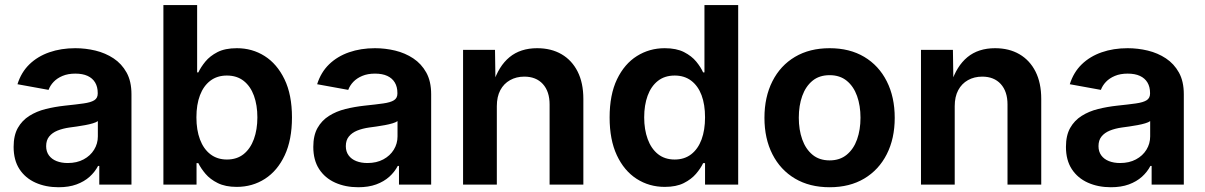

<svg xmlns="http://www.w3.org/2000/svg" viewBox="-20 -748 4881 778"><path d="M217.3 10.7Q165.5 10.7 124 -7.8Q82.5 -26.4 58.8 -62.7Q35.2 -99.1 35.2 -152.8Q35.2 -199.2 52.2 -229.5Q69.3 -259.8 98.6 -278.3Q127.9 -296.9 165 -306.2Q202.1 -315.4 242.2 -319.8Q289.6 -324.7 318.8 -328.9Q348.1 -333 362.1 -341.8Q376 -350.6 376 -368.7V-371.1Q376 -396 365.5 -413.6Q355 -431.2 335 -440.4Q314.9 -449.7 285.2 -449.7Q255.4 -449.7 233.4 -440.4Q211.4 -431.2 197.3 -416.3Q183.1 -401.4 176.8 -383.8L50.8 -406.7Q65.9 -455.1 99.1 -487.3Q132.3 -519.5 179.9 -536.1Q227.5 -552.7 285.2 -552.7Q326.7 -552.7 366.9 -543Q407.2 -533.2 440.2 -511.5Q473.1 -489.7 492.9 -454.1Q512.7 -418.5 512.7 -366.2V0H382.3V-75.7H377.4Q364.7 -51.3 343 -31.7Q321.3 -12.2 290 -0.7Q258.8 10.7 217.3 10.7ZM254.4 -87.4Q291.5 -87.4 318.8 -102.1Q346.2 -116.7 361.3 -141.4Q376.5 -166 376.5 -195.3V-257.3Q370.1 -252.4 356.2 -248.3Q342.3 -244.1 325.2 -241Q308.1 -237.8 291.3 -235.4Q274.4 -232.9 262.2 -231.4Q234.4 -227.5 212.9 -218.8Q191.4 -210 179.2 -194.8Q167 -179.7 167 -155.8Q167 -133.8 178.2 -118.4Q189.5 -103 209.2 -95.2Q229 -87.4 254.4 -87.4Z M939 9.3Q893.6 9.3 862.5 -6.1Q831.5 -21.5 812.7 -43.7Q793.9 -65.9 783.7 -86.9H776.4V0H642.1V-727.5H778.8V-454.6H783.7Q793.5 -475.6 812 -498.3Q830.6 -521 861.3 -536.9Q892.1 -552.7 939.9 -552.7Q1002 -552.7 1052.2 -521Q1102.5 -489.3 1132.8 -426.8Q1163.1 -364.3 1163.1 -272Q1163.1 -181.6 1133.8 -118.9Q1104.5 -56.2 1053.7 -23.4Q1002.9 9.3 939 9.3ZM899.4 -101.6Q939.9 -101.6 967.3 -123.5Q994.6 -145.5 1008.8 -184.3Q1022.9 -223.1 1022.9 -272.5Q1022.9 -321.8 1009 -360.1Q995.1 -398.4 967.5 -420.2Q939.9 -441.9 899.4 -441.9Q859.9 -441.9 832.3 -420.9Q804.7 -399.9 790.3 -362.1Q775.9 -324.2 775.9 -272.5Q775.9 -221.2 790.3 -182.9Q804.7 -144.5 832.5 -123Q860.4 -101.6 899.4 -101.6Z M1431.6 10.7Q1379.9 10.7 1338.4 -7.8Q1296.9 -26.4 1273.2 -62.7Q1249.5 -99.1 1249.5 -152.8Q1249.5 -199.2 1266.6 -229.5Q1283.7 -259.8 1313 -278.3Q1342.3 -296.9 1379.4 -306.2Q1416.5 -315.4 1456.5 -319.8Q1503.9 -324.7 1533.2 -328.9Q1562.5 -333 1576.4 -341.8Q1590.3 -350.6 1590.3 -368.7V-371.1Q1590.3 -396 1579.8 -413.6Q1569.3 -431.2 1549.3 -440.4Q1529.3 -449.7 1499.5 -449.7Q1469.7 -449.7 1447.8 -440.4Q1425.8 -431.2 1411.6 -416.3Q1397.5 -401.4 1391.1 -383.8L1265.1 -406.7Q1280.3 -455.1 1313.5 -487.3Q1346.7 -519.5 1394.3 -536.1Q1441.9 -552.7 1499.5 -552.7Q1541 -552.7 1581.3 -543Q1621.6 -533.2 1654.5 -511.5Q1687.5 -489.7 1707.3 -454.1Q1727.1 -418.5 1727.1 -366.2V0H1596.7V-75.7H1591.8Q1579.1 -51.3 1557.4 -31.7Q1535.6 -12.2 1504.4 -0.7Q1473.1 10.7 1431.6 10.7ZM1468.8 -87.4Q1505.9 -87.4 1533.2 -102.1Q1560.5 -116.7 1575.7 -141.4Q1590.8 -166 1590.8 -195.3V-257.3Q1584.5 -252.4 1570.6 -248.3Q1556.6 -244.1 1539.6 -241Q1522.5 -237.8 1505.6 -235.4Q1488.8 -232.9 1476.6 -231.4Q1448.7 -227.5 1427.2 -218.8Q1405.8 -210 1393.6 -194.8Q1381.3 -179.7 1381.3 -155.8Q1381.3 -133.8 1392.6 -118.4Q1403.8 -103 1423.6 -95.2Q1443.4 -87.4 1468.8 -87.4Z M1993.2 -317.9V0H1856.4V-545.9H1985.8L1987.8 -410.2H1978.5Q2000.5 -480 2044.7 -516.4Q2088.9 -552.7 2156.7 -552.7Q2213.4 -552.7 2255.4 -528.3Q2297.4 -503.9 2320.6 -458Q2343.8 -412.1 2343.8 -347.2V0H2207V-324.7Q2207 -377.4 2179.7 -407.5Q2152.3 -437.5 2104.5 -437.5Q2072.3 -437.5 2046.9 -423.3Q2021.5 -409.2 2007.3 -382.6Q1993.2 -356 1993.2 -317.9Z M2673.8 9.3Q2610.4 9.3 2559.6 -23.4Q2508.8 -56.2 2479.5 -118.9Q2450.2 -181.6 2450.2 -272Q2450.2 -364.3 2480.2 -426.8Q2510.3 -489.3 2561 -521Q2611.8 -552.7 2673.3 -552.7Q2720.7 -552.7 2751.7 -536.9Q2782.7 -521 2801.3 -498.3Q2819.8 -475.6 2829.1 -454.6H2834.5V-727.5H2971.2V0H2836.9V-86.9H2829.1Q2819.3 -65.9 2800.3 -43.7Q2781.2 -21.5 2750.7 -6.1Q2720.2 9.3 2673.8 9.3ZM2713.9 -101.6Q2753.4 -101.6 2781 -123Q2808.6 -144.5 2822.8 -182.9Q2836.9 -221.2 2836.9 -272.5Q2836.9 -324.2 2822.8 -362.1Q2808.6 -399.9 2781 -420.9Q2753.4 -441.9 2713.9 -441.9Q2673.3 -441.9 2645.8 -420.2Q2618.2 -398.4 2604.2 -360.1Q2590.3 -321.8 2590.3 -272.5Q2590.3 -223.1 2604.5 -184.3Q2618.7 -145.5 2646.2 -123.5Q2673.8 -101.6 2713.9 -101.6Z M3341.8 10.7Q3260.7 10.7 3201.4 -24.4Q3142.1 -59.6 3109.9 -123Q3077.6 -186.5 3077.6 -270.5Q3077.6 -355 3109.9 -418.7Q3142.1 -482.4 3201.4 -517.6Q3260.7 -552.7 3341.8 -552.7Q3422.9 -552.7 3481.9 -517.6Q3541 -482.4 3573.2 -418.7Q3605.5 -355 3605.5 -270.5Q3605.5 -186.5 3573.2 -123Q3541 -59.6 3481.9 -24.4Q3422.9 10.7 3341.8 10.7ZM3341.8 -98.1Q3383.3 -98.1 3411.1 -121.1Q3439 -144 3452.9 -183.1Q3466.8 -222.2 3466.8 -271Q3466.8 -319.8 3452.9 -358.9Q3439 -397.9 3411.1 -420.7Q3383.3 -443.4 3341.8 -443.4Q3299.8 -443.4 3272.2 -420.7Q3244.6 -397.9 3230.7 -359.1Q3216.8 -320.3 3216.8 -271Q3216.8 -222.2 3230.7 -183.1Q3244.6 -144 3272.2 -121.1Q3299.8 -98.1 3341.8 -98.1Z M3848.6 -317.9V0H3711.9V-545.9H3841.3L3843.3 -410.2H3834Q3856 -480 3900.1 -516.4Q3944.3 -552.7 4012.2 -552.7Q4068.8 -552.7 4110.8 -528.3Q4152.8 -503.9 4176 -458Q4199.2 -412.1 4199.2 -347.2V0H4062.5V-324.7Q4062.5 -377.4 4035.2 -407.5Q4007.8 -437.5 3960 -437.5Q3927.7 -437.5 3902.3 -423.3Q3877 -409.2 3862.8 -382.6Q3848.6 -356 3848.6 -317.9Z M4481.4 10.7Q4429.7 10.7 4388.2 -7.8Q4346.7 -26.4 4323 -62.7Q4299.3 -99.1 4299.3 -152.8Q4299.3 -199.2 4316.4 -229.5Q4333.5 -259.8 4362.8 -278.3Q4392.1 -296.9 4429.2 -306.2Q4466.3 -315.4 4506.3 -319.8Q4553.7 -324.7 4583 -328.9Q4612.3 -333 4626.2 -341.8Q4640.1 -350.6 4640.1 -368.7V-371.1Q4640.1 -396 4629.6 -413.6Q4619.1 -431.2 4599.1 -440.4Q4579.1 -449.7 4549.3 -449.7Q4519.5 -449.7 4497.6 -440.4Q4475.6 -431.2 4461.4 -416.3Q4447.3 -401.4 4440.9 -383.8L4314.9 -406.7Q4330.1 -455.1 4363.3 -487.3Q4396.5 -519.5 4444.1 -536.1Q4491.7 -552.7 4549.3 -552.7Q4590.8 -552.7 4631.1 -543Q4671.4 -533.2 4704.3 -511.5Q4737.3 -489.7 4757.1 -454.1Q4776.9 -418.5 4776.9 -366.2V0H4646.5V-75.7H4641.6Q4628.9 -51.3 4607.2 -31.7Q4585.4 -12.2 4554.2 -0.7Q4522.9 10.7 4481.4 10.7ZM4518.6 -87.4Q4555.7 -87.4 4583 -102.1Q4610.4 -116.7 4625.5 -141.4Q4640.6 -166 4640.6 -195.3V-257.3Q4634.3 -252.4 4620.4 -248.3Q4606.4 -244.1 4589.4 -241Q4572.3 -237.8 4555.4 -235.4Q4538.6 -232.9 4526.4 -231.4Q4498.5 -227.5 4477.1 -218.8Q4455.6 -210 4443.4 -194.8Q4431.2 -179.7 4431.2 -155.8Q4431.2 -133.8 4442.4 -118.4Q4453.6 -103 4473.4 -95.2Q4493.2 -87.4 4518.6 -87.4Z"/></svg>

Font: Inter
Style: 650
Weight: 650
Designer: Rasmus Andersson
Foundry: rsms
Version: Version 4.001;git-66647c0bb